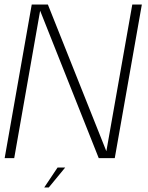

<svg xmlns="http://www.w3.org/2000/svg" viewBox="-30 -695 652 844"><path d="M-9.5 0H32.5L147.5 -654H144L404 0H474.5L593.5 -675H551.5L436 -21.5H441L180.5 -675H109.5ZM164.5 129H184.5L256.5 41.5H223Z"/></svg>

Font: Anybody UltraCondensed Thin ExtraLight
Style: Italic
Weight: 250
Italic angle: -10°
Version: Version 1.111